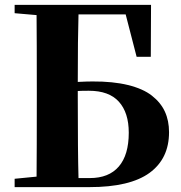

<svg xmlns="http://www.w3.org/2000/svg" viewBox="-20 -767 740 787"><path d="M495.1 -708H301.8Q298.8 -612.8 298.8 -431.2Q336.9 -433.1 358.9 -433.1Q442.9 -433.6 504.6 -418.5Q566.4 -403.3 602.5 -375Q638.7 -346.7 655.8 -309.6Q672.9 -272.5 672.9 -225.1Q672.9 -116.7 592.8 -58.3Q512.7 0 346.2 0H40V-34.2L129.9 -43Q130.9 -147.9 130.9 -363.8V-399.9Q130.9 -603 129.9 -705.1L40 -712.9V-747.1H599.1L598.1 -534.2H540ZM301.8 -37.1H348.1Q426.3 -37.1 467 -84.5Q507.8 -131.8 507.8 -223.1Q507.8 -305.2 467.3 -350.1Q426.8 -395 344.2 -395Q314 -395 298.8 -394V-365.2Q298.8 -145 301.8 -37.1Z"/></svg>

Font: Noto Serif JP Black
Style: Regular
Weight: 900
Designer: Ryoko NISHIZUKA  (kana & ideographs); Frank Grießhammer (Latin, Greek & Cyrillic); Wenlong ZHANG  (bopomofo); Sandoll Co
Foundry: Adobe Systems Incorporated
Version: Version 1.001;PS 1.001;hotconv 16.6.54;makeotf.lib2.5.65590